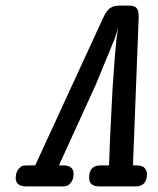

<svg xmlns="http://www.w3.org/2000/svg" viewBox="-20 -667 565 687"><path d="M36.1 -30.8Q37.1 -50.8 45.7 -61.3Q54.2 -71.8 60.5 -73.5Q66.9 -75.2 77.1 -75.2H106L347.2 -599.1Q361.3 -629.9 374.3 -638.4Q387.2 -647 410.2 -647H439.9Q461.9 -647 469 -637.9Q476.1 -628.9 476.1 -610.8V-601.1L458 -132.8Q456.1 -94.7 456.1 -75.2H469.2Q490.2 -75.2 498 -65.2Q505.9 -55.2 505.9 -44.9Q505.9 0 464.8 0H335.9Q298.8 0 298.8 -30.8Q298.8 -74.7 338.9 -75.2H370.1L374 -176.8L382.8 -351.1L391.1 -465.8L397 -529.8L402.8 -565.9L390.1 -527.8L323.2 -365.2L190.9 -75.2H206.1Q243.2 -75.2 243.2 -44.9Q243.2 -25.9 234.6 -14.9Q226.1 -3.9 219 -2Q211.9 0 205.1 0H74.2Q36.1 0 36.1 -30.8Z"/></svg>

Font: CMU Typewriter Text
Style: BoldItalic
Weight: 700
Italic angle: -14.04°
Version: Version 0.7.0